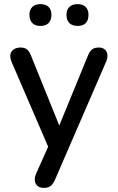

<svg xmlns="http://www.w3.org/2000/svg" viewBox="-20 -726 571 933"><path d="M357 -600C392 -600 410 -619 410 -654C410 -687 391 -706 357 -706C323 -706 303 -687 303 -654C303 -619 323 -600 357 -600ZM176 -600C211 -600 230 -619 230 -654C230 -687 211 -706 176 -706C143 -706 123 -687 123 -654C123 -619 143 -600 176 -600ZM192 187C219 187 233 178 247 148L496 -427C512 -462 497 -495 461 -495C433 -495 419 -485 407 -455L268 -116L131 -455C119 -485 105 -495 81 -495C36 -495 20 -463 36 -426L214 -13L155 119C139 155 155 187 192 187Z"/></svg>

Font: Nunito SemiBold
Style: Regular
Weight: 600
Designer: Vernon Adams
Foundry: Vernon Adams
Version: Version 3.602